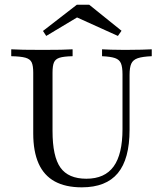

<svg xmlns="http://www.w3.org/2000/svg" viewBox="-20 -779 687 810"><path d="M325 11.3Q256.5 11.3 210.9 -13.7Q165.3 -38.7 142.7 -89.5Q120.2 -140.3 120.2 -216.1V-472.6Q120.2 -501.6 113.7 -515.7Q107.3 -529.8 87.5 -535.5Q67.7 -541.1 27.4 -541.9V-571Q63.7 -568.5 160.5 -568.5Q250 -568.5 286.3 -571V-541.9Q249.2 -541.1 231.5 -535.5Q213.7 -529.8 207.7 -515.7Q201.6 -501.6 201.6 -472.6V-226.6Q201.6 -118.5 235.1 -71.8Q268.5 -25 344.4 -25Q421.8 -25 459.3 -76.6Q496.8 -128.2 496.8 -234.7V-465.3Q496.8 -496 490.3 -511.7Q483.9 -527.4 465.3 -533.9Q446.8 -540.3 410.5 -541.9V-571Q424.2 -570.2 448.4 -569.4Q472.6 -568.5 507.3 -568.5Q549.2 -568.5 577.4 -569.4Q605.6 -570.2 620.2 -571V-541.9Q581.5 -540.3 561.3 -533.5Q541.1 -526.6 533.9 -510.5Q526.6 -494.4 526.6 -462.9V-231.5Q526.6 -108.1 477 -48.4Q427.4 11.3 325 11.3ZM175 -627.4 161.3 -648.4 304 -758.9H356.5L492.7 -649.2L477.4 -627.4L283.1 -715.3L320.2 -714.5Z"/></svg>

Font: Playfair
Style: Regular
Weight: 400
Designer: Claus Eggers Sørensen
Foundry: Claus Eggers Sørensen
Version: Version 2.001;gftools[0.9.30]